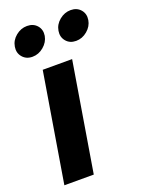

<svg xmlns="http://www.w3.org/2000/svg" viewBox="-144 -827 673 896"><g transform="rotate(-20 193.0 -379.0)"><path d="M16.1 0 105.5 -541H251.5L162.1 0ZM298.8 -614.3Q267.6 -614.3 249.8 -635.5Q231.9 -656.7 236.8 -686.5Q241.7 -716.8 266.8 -737.5Q292 -758.3 322.8 -758.3Q353.5 -758.3 371.6 -737.5Q389.6 -716.8 384.8 -686.5Q379.9 -656.7 354.7 -635.5Q329.6 -614.3 298.8 -614.3ZM82 -614.3Q51.3 -614.3 33.2 -635.5Q15.1 -656.7 20 -686.5Q24.9 -716.8 50 -737.5Q75.2 -758.3 106 -758.3Q137.2 -758.3 155.3 -737.5Q173.3 -716.8 168.5 -686.5Q163.1 -656.7 137.9 -635.5Q112.8 -614.3 82 -614.3Z"/></g></svg>

Font: Inter 17pt
Style: Bold Italic
Weight: 700
Italic angle: -9.3988°
Version: Version 4.001;git-66647c0bb